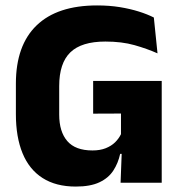

<svg xmlns="http://www.w3.org/2000/svg" viewBox="-20 -673 668 707"><path d="M259 14Q186 14 136.8 -17.5Q87.5 -49 63 -108.8Q38.5 -168.5 38.5 -252.5V-365Q38.5 -506 114.8 -579.5Q191 -653 337.5 -653Q382.5 -653 421 -646.8Q459.5 -640.5 491.2 -630.5Q523 -620.5 546.5 -608.5L560 -476.5Q522 -493.5 475.2 -506.8Q428.5 -520 368 -520Q280 -520 239 -480.2Q198 -440.5 198 -356V-251Q198 -188 227.8 -153.5Q257.5 -119 320.5 -119Q348.5 -119 369.2 -127.2Q390 -135.5 403.8 -149Q417.5 -162.5 425.5 -179V-301L446 -255L323 -254.5V-375H575.5V-106.5H422.5Q415 -72 397.2 -44.8Q379.5 -17.5 346.2 -1.8Q313 14 259 14ZM424 0 429 -131.5H575.5V0Z"/></svg>

Font: Anek Kannada
Style: Bold
Weight: 700
Version: Version 1.003